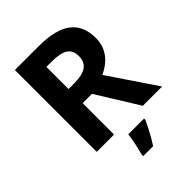

<svg xmlns="http://www.w3.org/2000/svg" viewBox="-262 -932 1184 1184"><g transform="rotate(-45 330.0 -339.5)"><path d="M298 -807H90V-93H241V-367H322L492 -93H660L450 -404C520 -436 583 -495 583 -593C583 -737 492 -807 298 -807ZM287 -683C385 -683 430 -657 430 -589C430 -524 390 -490 290 -490H241V-683ZM442 -22V-32H304C299 11 285 76 274 115V128H361C395 75 422 22 442 -22Z"/></g></svg>

Font: Noto Sans Kannada UI
Style: Bold
Weight: 700
Designer: Jelle Bosma - Monotype Design Team
Foundry: Monotype Imaging Inc.
Version: Version 2.005